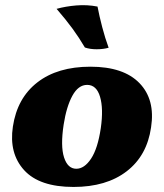

<svg xmlns="http://www.w3.org/2000/svg" viewBox="-20 -731 650 760"><path d="M271 9Q136 9 75.5 -57.5Q15 -124 31 -230Q48 -343 128 -405Q208 -467 338 -467Q469 -467 532 -402Q595 -337 578 -227Q562 -115 481.5 -53Q401 9 271 9ZM282 -63Q314 -63 340.5 -103Q367 -143 379 -224Q390 -301 376 -348Q362 -395 325 -395Q290 -395 266.5 -352Q243 -309 232 -238Q219 -153 233.5 -108Q248 -63 282 -63ZM366 -705Q373 -668 384.5 -624Q396 -580 410 -542Q389 -536 362.5 -536Q336 -536 316 -543Q293 -582 267.5 -617Q242 -652 204 -696Q240 -706 282.5 -709.5Q325 -713 366 -705Z"/></svg>

Font: Vollkorn Black
Style: Italic
Weight: 900
Italic angle: -11°
Designer: Friedrich Althausen
Foundry: Friedrich Althausen
Version: Version 5.000; ttfautohint (v1.8.3)